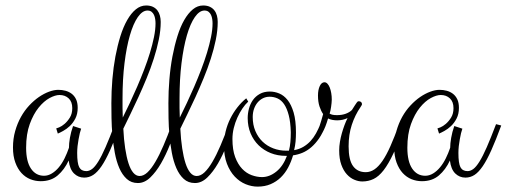

<svg xmlns="http://www.w3.org/2000/svg" viewBox="-20 -696 1866 707"><path d="M421.9 -233.9Q401.9 -179.7 385.5 -143.1Q369.1 -106.4 353.8 -84Q338.4 -61.5 323.2 -51.8Q308.1 -42 290 -42Q268.1 -42 252.4 -57.4Q236.8 -72.8 232.9 -105Q217.3 -71.3 192.4 -50Q167.5 -28.8 129.9 -28.8Q109.9 -28.8 91.6 -36.1Q73.2 -43.5 59.1 -58.8Q44.9 -74.2 36.4 -97.7Q27.8 -121.1 27.8 -152.8Q27.8 -185.1 35.9 -213.4Q43.9 -241.7 57.1 -265.4Q70.3 -289.1 87.6 -307.6Q105 -326.2 123.5 -338.9Q142.1 -351.6 160.6 -358.4Q179.2 -365.2 194.8 -365.2Q208.5 -365.2 221.2 -361.8Q233.9 -358.4 243.9 -350.8Q253.9 -343.3 260 -330.6Q266.1 -317.9 266.1 -298.8Q266.1 -276.4 257.6 -259.8Q249 -243.2 237.1 -231.9Q225.1 -220.7 212.6 -213.9Q200.2 -207 192.9 -204.1L187 -223.1Q188.5 -223.1 198 -227.1Q207.5 -231 218 -240Q228.5 -249 237.3 -263.2Q246.1 -277.3 246.1 -297.9Q246.1 -321.3 232.9 -333.7Q219.7 -346.2 199.2 -346.2Q183.6 -346.2 162.6 -335Q141.6 -323.7 122.3 -299.8Q103 -275.9 89.6 -239.3Q76.2 -202.6 76.2 -151.9Q76.2 -101.6 94 -75.2Q111.8 -48.8 142.1 -48.8Q157.2 -48.8 171.1 -57.4Q185.1 -65.9 196.8 -80.1Q208.5 -94.2 217.8 -113Q227.1 -131.8 233.9 -151.9Q233.9 -167.5 237.5 -188.7Q241.2 -210 249 -231.9L278.8 -222.2Q276.4 -215.8 273.9 -205.6Q271.5 -195.3 269.3 -183.1Q267.1 -170.9 265.6 -158Q264.2 -145 264.2 -132.8Q264.2 -94.7 271.7 -80.3Q279.3 -65.9 297.9 -65.9Q308.6 -65.9 319.1 -73.7Q329.6 -81.5 341.8 -101.1Q354 -120.6 368.7 -154.1Q383.3 -187.5 402.8 -238.8Z M571.8 -615.2Q571.8 -584.5 564.7 -549.8Q557.6 -515.1 546.1 -479.5Q534.7 -443.8 519.8 -407.7Q504.9 -371.6 489.7 -338.4Q474.6 -305.2 460 -275.4Q445.3 -245.6 434.1 -222.2Q436 -182.1 440.9 -149.9Q445.8 -117.7 453.1 -95Q460.4 -72.3 470.7 -60.1Q481 -47.9 494.1 -47.9Q508.8 -47.9 523.2 -61.5Q537.6 -75.2 552.2 -100.1Q566.9 -125 582 -160.2Q597.2 -195.3 612.8 -238.8L631.8 -233.9Q620.1 -200.2 605.5 -162.8Q590.8 -125.5 572.8 -94.2Q554.7 -63 533.4 -42.5Q512.2 -22 487.8 -22Q463.4 -22 446.8 -37.1Q430.2 -52.2 419.4 -76.9Q408.7 -101.6 402.8 -133.1Q397 -164.6 394 -197.3Q391.1 -230 390.6 -261Q390.1 -292 390.1 -315.9Q390.1 -360.4 393.8 -404.3Q397.5 -448.2 405 -488.3Q412.6 -528.3 423.3 -562.7Q434.1 -597.2 448.5 -622.3Q462.9 -647.5 480.2 -661.6Q497.6 -675.8 518.1 -675.8Q532.7 -675.8 543 -670.9Q553.2 -666 559.6 -657.7Q565.9 -649.4 568.8 -638.4Q571.8 -627.4 571.8 -615.2ZM431.2 -334Q431.2 -315.4 431.2 -297.6Q431.2 -279.8 432.1 -263.2Q444.3 -287.6 458 -316.7Q471.7 -345.7 485.1 -376.7Q498.5 -407.7 510.7 -439.5Q522.9 -471.2 532.2 -501.7Q541.5 -532.2 547.1 -559.8Q552.7 -587.4 552.7 -609.9Q552.7 -617.2 551.5 -625.5Q550.3 -633.8 547.1 -640.9Q543.9 -647.9 538.1 -652.6Q532.2 -657.2 522.9 -657.2Q504.4 -657.2 487.5 -633.1Q470.7 -608.9 458.3 -565.9Q445.8 -522.9 438.5 -463.6Q431.2 -404.3 431.2 -334Z M781.7 -615.2Q781.7 -584.5 774.7 -549.8Q767.6 -515.1 756.1 -479.5Q744.6 -443.8 729.7 -407.7Q714.8 -371.6 699.7 -338.4Q684.6 -305.2 669.9 -275.4Q655.3 -245.6 644 -222.2Q646 -182.1 650.9 -149.9Q655.8 -117.7 663.1 -95Q670.4 -72.3 680.7 -60.1Q690.9 -47.9 704.1 -47.9Q718.8 -47.9 733.2 -61.5Q747.6 -75.2 762.2 -100.1Q776.9 -125 792 -160.2Q807.1 -195.3 822.8 -238.8L841.8 -233.9Q830.1 -200.2 815.4 -162.8Q800.8 -125.5 782.7 -94.2Q764.6 -63 743.4 -42.5Q722.2 -22 697.8 -22Q673.3 -22 656.7 -37.1Q640.1 -52.2 629.4 -76.9Q618.7 -101.6 612.8 -133.1Q606.9 -164.6 604 -197.3Q601.1 -230 600.6 -261Q600.1 -292 600.1 -315.9Q600.1 -360.4 603.8 -404.3Q607.4 -448.2 615 -488.3Q622.6 -528.3 633.3 -562.7Q644 -597.2 658.4 -622.3Q672.9 -647.5 690.2 -661.6Q707.5 -675.8 728 -675.8Q742.7 -675.8 752.9 -670.9Q763.2 -666 769.5 -657.7Q775.9 -649.4 778.8 -638.4Q781.7 -627.4 781.7 -615.2ZM641.1 -334Q641.1 -315.4 641.1 -297.6Q641.1 -279.8 642.1 -263.2Q654.3 -287.6 668 -316.7Q681.6 -345.7 695.1 -376.7Q708.5 -407.7 720.7 -439.5Q732.9 -471.2 742.2 -501.7Q751.5 -532.2 757.1 -559.8Q762.7 -587.4 762.7 -609.9Q762.7 -617.2 761.5 -625.5Q760.3 -633.8 757.1 -640.9Q753.9 -647.9 748 -652.6Q742.2 -657.2 732.9 -657.2Q714.4 -657.2 697.5 -633.1Q680.7 -608.9 668.2 -565.9Q655.8 -522.9 648.4 -463.6Q641.1 -404.3 641.1 -334Z M944.8 -43.9Q972.2 -43.9 997.3 -64Q1022.5 -84 1036.6 -122.1H1032.7Q1002.4 -122.1 976.8 -132.3Q951.2 -142.6 932.4 -160.9Q913.6 -179.2 902.8 -204.8Q892.1 -230.5 892.1 -261.2Q892.1 -278.3 896.7 -295.9Q901.4 -313.5 911.1 -327.4Q920.9 -341.3 936.5 -350.1Q952.1 -358.9 973.6 -358.9Q991.2 -358.9 1008.3 -351.8Q1025.4 -344.7 1039.1 -327.6Q1052.7 -310.5 1061.3 -281.5Q1069.8 -252.4 1069.8 -208Q1069.8 -191.4 1068.4 -175Q1066.9 -158.7 1063 -143.1Q1082 -146.5 1096.9 -155.3Q1111.8 -164.1 1123.3 -176.5Q1134.8 -189 1143.6 -204.8Q1152.3 -220.7 1159.7 -238.8L1178.7 -233.9Q1168.5 -206.1 1155 -186.5Q1141.6 -167 1126.2 -153.8Q1110.8 -140.6 1094 -133.5Q1077.1 -126.5 1059.1 -124Q1052.2 -100.1 1041 -79.1Q1029.8 -58.1 1013.7 -42.5Q997.6 -26.9 976.3 -17.8Q955.1 -8.8 928.7 -8.8Q906.7 -8.8 884.5 -17.8Q862.3 -26.9 844.5 -45.7Q826.7 -64.5 815.7 -93Q804.7 -121.6 804.7 -161.1Q804.7 -187 810.8 -211.9Q816.9 -236.8 827.9 -259Q838.9 -281.2 854 -300.5Q869.1 -319.8 886.7 -334L894 -321.8Q882.8 -311.5 872.6 -296.4Q862.3 -281.2 854 -262.9Q845.7 -244.6 840.8 -224.4Q835.9 -204.1 835.9 -184.1Q835.9 -144.5 845.9 -117.7Q856 -90.8 871.6 -74.5Q887.2 -58.1 906.7 -51Q926.3 -43.9 944.8 -43.9ZM972.7 -339.8Q959.5 -339.8 948.2 -334.2Q937 -328.6 928.7 -318.8Q920.4 -309.1 915.5 -295.4Q910.6 -281.7 910.6 -265.1Q910.6 -236.3 920.4 -213.4Q930.2 -190.4 947 -174.3Q963.9 -158.2 986.3 -149.7Q1008.8 -141.1 1034.7 -141.1H1043.9Q1047.9 -156.2 1049.3 -172.9Q1050.8 -189.5 1050.8 -209Q1049.8 -246.6 1043.2 -271.7Q1036.6 -296.9 1026.4 -312Q1016.1 -327.1 1002.2 -333.5Q988.3 -339.8 972.7 -339.8Z M1188 -259.8Q1183.1 -242.7 1178.2 -230.5Q1173.3 -218.3 1167.5 -207.8Q1161.6 -197.3 1154.5 -187.7Q1147.5 -178.2 1138.7 -167L1134.8 -170.9Q1146 -199.7 1154.5 -225.1Q1163.1 -250.5 1169.9 -275.9Q1162.1 -287.1 1156.5 -304Q1150.9 -320.8 1150.9 -344.2Q1150.9 -365.2 1157.5 -379.2Q1164.1 -393.1 1174.8 -393.1Q1180.7 -393.1 1185.8 -387.7Q1190.9 -382.3 1194.3 -373.5Q1197.8 -364.7 1199.7 -353.3Q1201.7 -341.8 1201.7 -329.1Q1201.7 -323.2 1200.9 -316.4Q1200.2 -309.6 1199.2 -302.5Q1198.2 -295.4 1196.8 -288.8Q1195.3 -282.2 1193.8 -277.8Q1196.8 -275.4 1203.4 -273.7Q1210 -272 1220.7 -272Q1239.3 -272 1253.4 -277.3Q1267.6 -282.7 1275.9 -291Q1283.2 -302.7 1287.4 -309.1Q1291.5 -315.4 1293.9 -318.6Q1296.4 -321.8 1297.6 -322.5Q1298.8 -323.2 1300.8 -323.2Q1306.2 -323.2 1309.6 -320.3Q1313 -317.4 1313 -312Q1313 -310.5 1311.5 -308.1Q1310.1 -305.7 1307.6 -301.8Q1287.1 -272 1275.4 -236.3Q1263.7 -200.7 1263.7 -157.2Q1263.7 -106.9 1280 -84.5Q1296.4 -62 1326.7 -62Q1343.3 -62 1358.4 -72Q1373.5 -82 1388.2 -103.3Q1402.8 -124.5 1417.7 -158Q1432.6 -191.4 1449.7 -238.8L1468.8 -233.9Q1447.8 -171.9 1429.2 -132.1Q1410.6 -92.3 1392.6 -69.1Q1374.5 -45.9 1355.5 -36.9Q1336.4 -27.8 1314 -27.8Q1299.8 -27.8 1284.7 -34.2Q1269.5 -40.5 1257.1 -54.2Q1244.6 -67.9 1236.8 -89.6Q1229 -111.3 1229 -142.1Q1229 -157.2 1231.7 -173.6Q1234.4 -189.9 1238.8 -205.3Q1243.2 -220.7 1248.5 -235.1Q1253.9 -249.5 1259.8 -261.2Q1242.2 -252.9 1221.7 -252.9Q1201.7 -252.9 1188 -259.8Z M1825.7 -233.9Q1805.7 -179.7 1789.3 -143.1Q1772.9 -106.4 1757.6 -84Q1742.2 -61.5 1727.1 -51.8Q1711.9 -42 1693.8 -42Q1671.9 -42 1656.2 -57.4Q1640.6 -72.8 1636.7 -105Q1621.1 -71.3 1596.2 -50Q1571.3 -28.8 1533.7 -28.8Q1513.7 -28.8 1495.4 -36.1Q1477.1 -43.5 1462.9 -58.8Q1448.7 -74.2 1440.2 -97.7Q1431.6 -121.1 1431.6 -152.8Q1431.6 -185.1 1439.7 -213.4Q1447.8 -241.7 1460.9 -265.4Q1474.1 -289.1 1491.5 -307.6Q1508.8 -326.2 1527.3 -338.9Q1545.9 -351.6 1564.5 -358.4Q1583 -365.2 1598.6 -365.2Q1612.3 -365.2 1625 -361.8Q1637.7 -358.4 1647.7 -350.8Q1657.7 -343.3 1663.8 -330.6Q1669.9 -317.9 1669.9 -298.8Q1669.9 -276.4 1661.4 -259.8Q1652.8 -243.2 1640.9 -231.9Q1628.9 -220.7 1616.5 -213.9Q1604 -207 1596.7 -204.1L1590.8 -223.1Q1592.3 -223.1 1601.8 -227.1Q1611.3 -231 1621.8 -240Q1632.3 -249 1641.1 -263.2Q1649.9 -277.3 1649.9 -297.9Q1649.9 -321.3 1636.7 -333.7Q1623.5 -346.2 1603 -346.2Q1587.4 -346.2 1566.4 -335Q1545.4 -323.7 1526.1 -299.8Q1506.8 -275.9 1493.4 -239.3Q1480 -202.6 1480 -151.9Q1480 -101.6 1497.8 -75.2Q1515.6 -48.8 1545.9 -48.8Q1561 -48.8 1575 -57.4Q1588.9 -65.9 1600.6 -80.1Q1612.3 -94.2 1621.6 -113Q1630.9 -131.8 1637.7 -151.9Q1637.7 -167.5 1641.4 -188.7Q1645 -210 1652.8 -231.9L1682.6 -222.2Q1680.2 -215.8 1677.7 -205.6Q1675.3 -195.3 1673.1 -183.1Q1670.9 -170.9 1669.4 -158Q1668 -145 1668 -132.8Q1668 -94.7 1675.5 -80.3Q1683.1 -65.9 1701.7 -65.9Q1712.4 -65.9 1722.9 -73.7Q1733.4 -81.5 1745.6 -101.1Q1757.8 -120.6 1772.5 -154.1Q1787.1 -187.5 1806.6 -238.8Z"/></svg>

Font: Clicker Script
Style: Regular
Weight: 400
Designer: Astigmatic (AOETI)
Foundry: Astigmatic (AOETI)
Version: Version 1.000